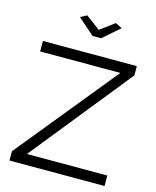

<svg xmlns="http://www.w3.org/2000/svg" viewBox="-132 -1007 894 1098"><g transform="rotate(15 314.5 -458.5)"><path d="M208 -897 246 -917 331 -854 416 -917 455 -897 356 -811H306ZM31 0V-55L514 -648H39V-710H595V-655L118 -62H594V0Z"/></g></svg>

Font: Raleway
Style: Regular
Weight: 400
Designer: Matt McInerney, Pablo Impallari, Rodrigo Fuenzalida
Foundry: Matt McInerney, Pablo Impallari, Rodrigo Fuenzalida
Version: Version 1.000;PS 001.001;hotconv 1.0.56; ttfautohint (v1.5)